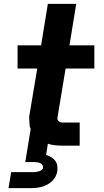

<svg xmlns="http://www.w3.org/2000/svg" viewBox="-20 -755 540 995"><path d="M24 220 38 137H153Q160 137 167 136Q174 135 181 133Q188 131 195 126.5Q202 122 203 115Q204 107 200 100.5Q196 94 189.5 91Q183 88 176 86.5Q169 85 162 85H111L139 -87Q135 -94 134 -101.5Q133 -109 132.5 -120.5Q132 -132 131.5 -140.5Q131 -149 132 -155L173 -400H71V-520H193L228 -735H375L340 -520H469V-400H320L278 -147Q277 -143 277.5 -139Q278 -135 280 -132Q282 -129 284.5 -126.5Q287 -124 290.5 -122.5Q294 -121 299 -120.5Q304 -120 306 -120H393V0H309Q288 0 267.5 -2Q247 -4 228 -10L219 48Q232 52 244.5 59Q257 66 265.5 77Q274 88 276.5 102.5Q279 117 277 131Q275 146 268 159.5Q261 173 249.5 184Q238 195 224.5 202Q211 209 196.5 213Q182 217 167.5 218.5Q153 220 139 220Z"/></svg>

Font: Iosevka Aile Heavy Oblique
Style: Regular
Weight: 900
Italic angle: -9°
Designer: Belleve Invis
Foundry: Belleve Invis
Version: Version 31.1.0; ttfautohint (v1.8.4)